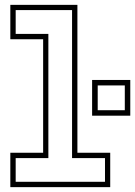

<svg xmlns="http://www.w3.org/2000/svg" viewBox="-20 -770 556 790"><path d="M22.5 0V-141.5H157.5V-608.5H22.5V-750H298.5V-141.5H433.5V0ZM44.5 -22H412V-119.5H276.5V-728.5H44.5V-630.5H179V-119.5H44.5ZM359 -294V-441H516V-294ZM382 -316.5H493.5V-418.5H382Z"/></svg>

Font: Tourney ExtraLight
Style: Regular
Weight: 250
Designer: Tyler Finck
Foundry: Etcetera Type Co
Version: Version 1.015